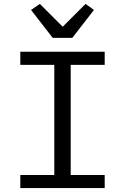

<svg xmlns="http://www.w3.org/2000/svg" viewBox="-20 -963 640 983"><path d="M84 0V-67H258V-631H84V-698H516V-631H342V-67H516V0ZM250 -769 139 -912 184 -943 301 -826 418 -943 461 -912 350 -769Z"/></svg>

Font: IBM Plaex Mono
Style: Regular
Weight: 400
Designer: Mike Abbink, Paul van der Laan, Pieter van Rosmalen
Foundry: Bold Monday
Version: Version 2.003